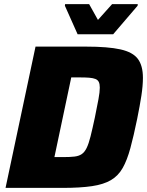

<svg xmlns="http://www.w3.org/2000/svg" viewBox="-20 -915 717 935"><path d="M7 0 153 -688H399Q506 -688 566.5 -674.5Q627 -661 651.5 -628Q676 -595 676 -536Q676 -498 668.5 -449Q661 -400 648 -336Q631 -253 615 -194Q599 -135 577.5 -97Q556 -59 520.5 -38Q485 -17 428 -8.5Q371 0 285 0ZM245 -150H288Q321 -150 342.5 -152.5Q364 -155 378 -164.5Q392 -174 402 -194.5Q412 -215 421 -251Q430 -287 442 -343Q453 -397 459.5 -432Q466 -467 466 -488Q466 -506 461 -516Q456 -526 444.5 -530.5Q433 -535 415 -536.5Q397 -538 370 -538H327ZM358 -748 296 -887 297 -895H414L457 -818L526 -895H651L650 -887L531 -748Z"/></svg>

Font: Saira Thin ExtraBold
Style: Italic
Weight: 800
Italic angle: -12°
Version: Version 1.101